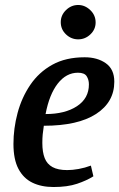

<svg xmlns="http://www.w3.org/2000/svg" viewBox="-20 -741 479 771"><path d="M195 10Q146 10 110 -7.5Q74 -25 54 -63Q34 -101 34 -163Q34 -225 50.5 -287Q67 -349 101.5 -400Q136 -451 190 -481Q244 -511 320 -511Q371 -511 405 -487Q439 -463 439 -413Q439 -331 366 -283.5Q293 -236 156 -236Q153 -217 151.5 -201.5Q150 -186 150 -167Q150 -130 159.5 -106Q169 -82 191 -70Q213 -58 250 -58Q271 -58 296 -62.5Q321 -67 345 -76L355 -33Q328 -16 289.5 -3Q251 10 195 10ZM163 -283Q241 -283 289 -314.5Q337 -346 337 -402Q337 -421 328 -435Q319 -449 293 -449Q246 -449 212 -405.5Q178 -362 163 -283ZM294 -583Q266 -583 245 -603Q224 -623 224 -652Q224 -680 245 -700.5Q266 -721 294 -721Q321 -721 342.5 -700.5Q364 -680 364 -651Q364 -623 343 -603Q322 -583 294 -583Z"/></svg>

Font: Manuale SemiBold
Style: Italic
Weight: 600
Italic angle: -11°
Designer: Eduardo Tunni / Pablo Cosgaya
Foundry: Eduardo Tunni / Pablo Cosgaya
Version: Version 1.002